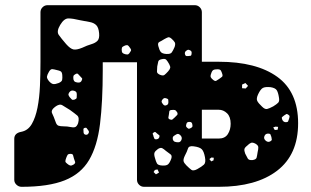

<svg xmlns="http://www.w3.org/2000/svg" viewBox="-20 -720 1198 740"><path d="M63 0Q52 0 43.5 -8Q35 -16 35 -27V-185Q35 -207 62 -212Q88 -217 102.5 -242Q117 -267 124.5 -305Q132 -343 134 -389Q136 -435 136 -481V-673Q136 -684 144 -692Q152 -700 163 -700H731Q742 -700 750 -692Q758 -684 758 -673V-482H823Q968 -482 1048.5 -424Q1129 -366 1129 -245Q1129 -124 1048 -62Q967 0 823 0H535Q524 0 516 -8Q508 -16 508 -27V-480H376V-449Q376 -328 365.5 -242.5Q355 -157 323.5 -103.5Q292 -50 229.5 -25Q167 0 63 0ZM289 -642Q260 -649 243.5 -649Q227 -649 212 -624Q197 -599 206.5 -585.5Q216 -572 235 -550Q251 -532 263 -529.5Q275 -527 297 -536Q316 -545 331.5 -549.5Q347 -554 355.5 -562.5Q364 -571 362 -592Q360 -614 351 -623Q342 -632 326.5 -635Q311 -638 289 -642ZM641 -571Q633 -578 627.5 -576Q622 -574 613 -569Q602 -562 594.5 -558.5Q587 -555 590 -543Q594 -527 599.5 -520Q605 -513 621 -512Q637 -511 642 -518Q647 -525 653 -539Q657 -551 653.5 -557Q650 -563 641 -571ZM480 -537Q476 -543 473 -545Q470 -547 463 -545Q456 -542 452.5 -539.5Q449 -537 449 -529Q449 -520 452 -516.5Q455 -513 463 -511Q471 -509 474.5 -511Q478 -513 482 -520Q486 -525 485 -528.5Q484 -532 480 -537ZM713 -526Q707 -529 704 -528Q701 -527 696 -523Q690 -517 694 -508Q696 -504 698.5 -504Q701 -504 706 -504Q711 -505 714 -505Q717 -505 718 -510Q719 -516 718.5 -519.5Q718 -523 713 -526ZM632 -473Q626 -484 621 -489.5Q616 -495 604 -492Q592 -490 590 -483Q588 -476 586 -464Q585 -451 585 -444Q585 -437 596 -432Q608 -427 613.5 -431Q619 -435 628 -445Q635 -453 636 -458.5Q637 -464 632 -473ZM220 -431Q219 -442 214 -445Q209 -448 199 -450Q188 -453 181.5 -453.5Q175 -454 169 -444Q162 -432 161 -425Q160 -418 169 -407Q178 -397 185.5 -396Q193 -395 206 -400Q218 -405 219.5 -412Q221 -419 220 -431ZM837 -434Q834 -444 831 -448.5Q828 -453 818 -453Q807 -453 802 -450Q797 -447 794 -437Q790 -427 792.5 -422Q795 -417 803 -411Q810 -406 814 -409Q818 -412 825 -416Q831 -421 835 -423.5Q839 -426 837 -434ZM289 -426Q284 -431 281 -434.5Q278 -438 272 -435Q264 -431 263 -426.5Q262 -422 263 -414Q265 -407 268.5 -405Q272 -403 279 -402Q291 -400 295 -410Q298 -416 296 -418.5Q294 -421 289 -426ZM936 -389 926 -400 913 -394V-380L927 -379ZM1023 -384Q1002 -386 993 -381Q984 -376 975 -357Q967 -340 971.5 -331Q976 -322 990 -309Q1001 -298 1009.5 -300Q1018 -302 1033 -310Q1046 -318 1052 -324Q1058 -330 1055 -345Q1052 -364 1046.5 -372.5Q1041 -381 1023 -384ZM276 -355Q276 -362 274 -365Q272 -368 266 -370Q254 -374 247 -364Q243 -358 244 -354Q245 -350 249 -345Q254 -339 257 -336.5Q260 -334 267 -336Q275 -339 275.5 -343Q276 -347 276 -355ZM621 -341Q615 -343 612 -341.5Q609 -340 605 -335Q602 -330 603 -327Q604 -324 607 -320Q613 -311 620 -314Q629 -316 629 -326Q629 -332 628.5 -335.5Q628 -339 621 -341ZM250 -296Q231 -308 220 -314.5Q209 -321 192 -308Q175 -295 181 -283Q187 -271 194 -251Q198 -238 205.5 -235.5Q213 -233 227 -233Q240 -233 251 -230.5Q262 -228 269 -230Q276 -232 281 -245Q287 -267 277.5 -275Q268 -283 250 -296ZM758 -186H823Q847 -186 858 -203Q869 -220 869 -243Q869 -270 855 -283.5Q841 -297 823 -297H758ZM663 -287Q658 -295 653.5 -296Q649 -297 640 -296Q633 -295 632.5 -290.5Q632 -286 631 -279Q630 -272 629 -267.5Q628 -263 634 -260Q641 -257 644.5 -259.5Q648 -262 653 -267Q659 -273 662.5 -276.5Q666 -280 663 -287ZM1091 -278Q1086 -282 1083 -280Q1080 -278 1075 -275Q1070 -271 1067.5 -269Q1065 -267 1067 -261Q1071 -249 1082 -249Q1089 -249 1090.5 -252.5Q1092 -256 1094 -262Q1096 -268 1096 -271.5Q1096 -275 1091 -278ZM721 -242Q719 -250 712 -250Q701 -251 699 -244Q697 -238 697 -234.5Q697 -231 702 -227Q706 -223 709.5 -224Q713 -225 718 -228Q722 -231 722 -234Q722 -237 721 -242ZM1052 -231 1042 -232 1033 -229 1039 -219 1050 -220ZM320 -218Q316 -223 314 -226Q312 -229 306 -227Q301 -225 301.5 -221Q302 -217 302 -211Q302 -203 309 -201Q317 -199 321 -206Q325 -212 320 -218ZM587 -204Q582 -208 579.5 -210.5Q577 -213 572 -209Q567 -206 569 -202.5Q571 -199 572 -193Q574 -189 575 -186Q576 -183 581 -183Q591 -183 594 -191Q596 -197 593.5 -199Q591 -201 587 -204ZM1026 -192Q1024 -198 1022.5 -201.5Q1021 -205 1015 -205Q1003 -206 999 -195Q995 -185 1005 -177Q1014 -170 1023 -176Q1028 -179 1027.5 -182.5Q1027 -186 1026 -192ZM674 -200Q669 -204 665.5 -204Q662 -204 656 -200Q649 -196 647 -193Q645 -190 646 -183Q648 -177 651 -175Q654 -173 661 -172Q668 -171 672 -172.5Q676 -174 679 -180Q684 -191 674 -200ZM965 -166Q954 -172 947.5 -169.5Q941 -167 932 -158Q923 -151 922 -145Q921 -139 925 -128Q931 -116 935 -109Q939 -102 953 -103Q967 -105 969 -112.5Q971 -120 973 -134Q976 -146 975.5 -153Q975 -160 965 -166ZM727 -156Q708 -159 704.5 -147.5Q701 -136 692 -119Q686 -106 687.5 -99Q689 -92 698 -83Q710 -71 717.5 -65.5Q725 -60 740 -68Q758 -78 766 -85.5Q774 -93 770 -114Q766 -136 758 -144.5Q750 -153 727 -156ZM620 -138Q611 -146 605 -149Q599 -152 589 -146Q578 -138 575.5 -131.5Q573 -125 577 -112Q581 -97 585 -90Q589 -83 605 -82Q621 -81 627.5 -86.5Q634 -92 640 -108Q644 -120 637.5 -125Q631 -130 620 -138ZM252 -127Q243 -127 240.5 -123Q238 -119 235 -111Q232 -103 232 -98.5Q232 -94 239 -89Q246 -83 251 -82Q256 -81 264 -86Q271 -91 269.5 -96Q268 -101 265 -109Q263 -117 261.5 -122Q260 -127 252 -127ZM804 -112 795 -113 787 -107 794 -98 803 -102ZM587 -67 577 -65 572 -57 581 -48 593 -55Z"/></svg>

Font: Rubik Moonrocks
Style: Regular
Weight: 400
Designer: Hubert and Fischer, NaN
Foundry: Hubert and Fischer, NaN
Version: Version 2.200